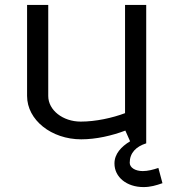

<svg xmlns="http://www.w3.org/2000/svg" viewBox="-20 -560 713 780"><path d="M90 -170C90 -72.8 188.6 6 310 6C370.6 6 434.8 -8.9 489.2 -29.5L508.5 14C472.8 35.6 445 64.8 445 104.2C445 159.9 495 200 563 200C591 200 613.6 193.4 640 184.2L623.4 122.2C602.6 129.2 580.6 135 560 135C529.3 135 507 120.9 507 101.2C507 61.5 532.4 35.4 574 22.3V-540H488V-100.3C437.2 -81.1 369 -66 308 -66C235.1 -66 176 -112.6 176 -170V-540H90Z"/></svg>

Font: Resamitz
Style: Bold
Weight: 700
Designer: gluk
Foundry: gluk
Version: Version 0.047